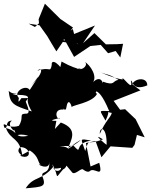

<svg xmlns="http://www.w3.org/2000/svg" viewBox="-68 -910 817 1039"><path d="M237 -256C208 -256 198 -258 257 -272C241 -251 214 -324 277 -317C234 -372 284 -295 290 -323C301 -394 321 -333 320 -330C320 -341 432 -353 457 -402C441 -416 451 -399 453 -416C463 -412 485 -400 523 -309C463 -310 470 -318 503 -257C538 -327 495 -303 537 -299C531 -274 502 -256 472 -185C470 -228 511 -225 509 -127C510 -122 421 -199 489 -156C395 -119 419 -170 393 -93C370 -163 358 -161 425 -149C322 -135 386 -61 326 -126C273 -93 328 -113 254 -120C340 -120 314 -118 343 -137C378 -160 384 -158 300 -104C313 -150 361 -210 261 -247L229 -212ZM648 -454C658 -485 729 -497 729 -448C642 -412 649 -485 640 -472C656 -409 595 -498 594 -486C620 -467 497 -501 441 -538C509 -496 503 -522 573 -478C538 -472 556 -444 489 -468C491 -434 487 -523 427 -457C468 -488 420 -561 389 -576C412 -564 384 -523 345 -540C392 -543 372 -517 265 -577C253 -520 250 -533 293 -493C253 -573 208 -594 212 -558C202 -512 204 -553 134 -527C154 -547 180 -530 101 -447C120 -468 178 -552 93 -423C72 -456 1 -412 34 -380C32 -362 27 -347 48 -379C118 -377 52 -395 104 -307C7 -339 -14 -345 -21 -418C17 -383 75 -422 1 -396C99 -400 90 -383 72 -362C67 -360 110 -289 69 -295C32 -292 64 -277 34 -229C-29 -209 -58 -263 -45 -220C-21 -207 -45 -258 -3 -257C-38 -238 20 -183 7 -213C29 -152 15 -197 85 -175C4 -160 38 -199 -36 -217C-10 -147 40 -170 53 -65C52 -72 15 -85 41 -114C102 -114 106 -41 41 -67C74 -83 130 -117 92 -97C145 -63 135 -30 152 -19C115 -30 202 21 199 -35C202 42 151 9 162 45C183 101 165 101 71 109C115 40 160 70 224 -12C246 -40 182 17 262 -2C265 16 222 31 216 -21C255 52 223 64 273 7C307 -10 272 -34 320 20C334 43 366 1 380 6C424 40 422 -5 415 19C440 -14 494 65 469 -29L422 -9L397 -136L449 -147L481 -59L530 -118L648 -110L660 -126L673 -180L715 -167L666 -265L609 -319L582 -316L547 -364L692 -421ZM565 -671 505 -670 443 -731 381 -676 446 -772 333 -726 326 -753 272 -712 333 -602 421 -661 477 -667 517 -622 558 -634 583 -599 598 -673ZM355 -671 275 -693 327 -761 259 -807 175 -890 141 -806 143 -784 121 -764 87 -782 146 -773 188 -714C204 -687 220 -659 237 -632L272 -683L375 -670L326 -712Z"/></svg>

Font: Hussar Lance
Style: ExBd
Weight: 700
Foundry: Cannot Into Space Fonts, PlusOne Fonts
Version: Version 2.270